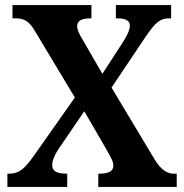

<svg xmlns="http://www.w3.org/2000/svg" viewBox="-20 -734 724 754"><path d="M9 0H244V-52H240C200 -52 185 -64 185 -86C185 -105 197 -130 210 -149L311 -297L394 -154C419 -110 425 -99 425 -83C425 -62 406 -52 371 -52H366V0H674V-52H662C639 -52 614 -65 589 -105L418 -390L552 -590C589 -644 608 -662 644 -662H652V-714H435V-662H438C467 -662 490 -657 490 -633C490 -615 477 -591 465 -572L382 -444L307 -574C292 -598 283 -617 283 -631C283 -648 294 -662 334 -662H339V-714H29V-662H42C77 -662 96 -649 119 -609L274 -351L112 -121C76 -71 56 -52 15 -52H9Z"/></svg>

Font: Noto Serif SemiCondensed
Style: Bold
Weight: 700
Width: 4
Designer: Monotype Design Team
Foundry: Monotype Imaging Inc.
Version: Version 2.015